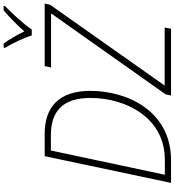

<svg xmlns="http://www.w3.org/2000/svg" viewBox="29 -1016 986 1085"><g transform="rotate(-90 522.5 -473.0)"><path d="M865 -787H899C928 -832 992 -900 1031 -938L1032 -946H1007C966 -912 922 -867 888 -829C869 -869 843 -914 819 -946H797L795 -938C819 -901 853 -829 865 -787ZM32 0H161C434 0 552 -242 552 -456C552 -632 462 -714 309 -714H183ZM526 0H903L910 -36H582L1039 -684L1045 -714H692L684 -678H990L532 -30ZM163 -35H78L215 -679H300C436 -679 512 -613 512 -456C512 -254 400 -35 163 -35Z"/></g></svg>

Font: Noto Sans SemiCondensed ExtraLight
Style: Italic
Weight: 200
Width: 4
Italic angle: -12°
Designer: Monotype Design Team
Foundry: Monotype Imaging Inc.
Version: Version 2.013